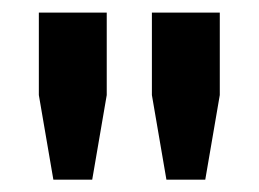

<svg xmlns="http://www.w3.org/2000/svg" viewBox="-20 -820 410 304"><path d="M64.5 -535.5 41.5 -669.5V-800H149V-669.5L126 -535.5ZM243.5 -535.5 220.5 -669.5V-800H328V-669.5L305 -535.5Z"/></svg>

Font: Big Shoulders Stencil Display ExtraBold
Style: Regular
Weight: 800
Designer: Patric King
Foundry: XO Type Co
Version: Version 1.000